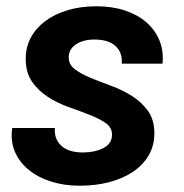

<svg xmlns="http://www.w3.org/2000/svg" viewBox="-20 -583 585 612"><path d="M472 -158Q472 -119 454 -88Q436 -57 404 -35.5Q372 -14 328.5 -2.5Q285 9 234 9Q184 9 142 -4.5Q100 -18 70.5 -42.5Q41 -67 27 -100.5Q13 -134 19 -175H155Q152 -140 175.5 -118.5Q199 -97 244 -97Q282 -97 309.5 -111Q337 -125 337 -154Q337 -177 316.5 -191Q296 -205 265.5 -217Q235 -229 199.5 -241.5Q164 -254 133.5 -273.5Q103 -293 82.5 -322Q62 -351 62 -396Q62 -433 78.5 -463.5Q95 -494 124.5 -516Q154 -538 195.5 -550.5Q237 -563 287 -563Q338 -563 378.5 -549.5Q419 -536 447 -511.5Q475 -487 488.5 -453.5Q502 -420 498 -380H368Q371 -415 348.5 -436Q326 -457 281 -457Q245 -457 222 -441.5Q199 -426 199 -400Q199 -377 219 -362Q239 -347 269.5 -334.5Q300 -322 335.5 -309Q371 -296 401.5 -276.5Q432 -257 452 -229Q472 -201 472 -158Z"/></svg>

Font: SVN-Poppins SemiBold
Style: Italic
Weight: 600
Italic angle: -10°
Designer: Ninad Kale (Devanagari), Jonny Pinhorn (Latin)
Foundry: Indian Type Foundry
Version: Version 3.002 2017; ttfautohint (v1.8.3)